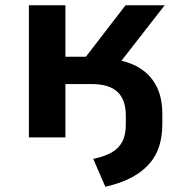

<svg xmlns="http://www.w3.org/2000/svg" viewBox="-20 -523 694 731"><path d="M381 188 335 82Q378 73 405 57.5Q432 42 445.5 16.5Q459 -9 459 -49V-83Q459 -143 427.5 -173Q396 -203 328 -203H229V0H90V-503H229V-307H307L458 -503H607L410 -250L355 -301Q433 -301 487 -277Q541 -253 569.5 -206Q598 -159 598 -89V-49Q598 -8 587.5 29Q577 66 552 96.5Q527 127 485 150.5Q443 174 381 188Z"/></svg>

Font: Nunito Sans 6pt
Style: Bold
Weight: 700
Version: Version 3.101;gftools[0.9.27]